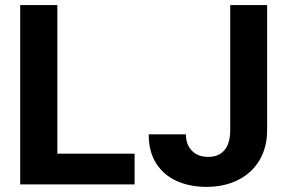

<svg xmlns="http://www.w3.org/2000/svg" viewBox="-20 -727 1133 757"><path d="M59.6 -707H206.1V-121.1H510.7V0H59.6ZM1033.2 -707V-213.9Q1033.2 -146 1003.2 -95.5Q973.1 -44.9 918.9 -17.6Q864.7 9.8 793.9 9.8Q728.5 9.8 676.8 -13.4Q625 -36.6 595.5 -83.3Q565.9 -129.9 566.4 -197.3H712.9Q713.4 -155.8 737.3 -132.1Q761.2 -108.4 800.8 -108.4Q842.8 -108.4 865.2 -135.3Q887.7 -162.1 887.7 -213.9V-707Z"/></svg>

Font: Pretendard JP
Style: Bold
Weight: 700
Designer: Base glyphs from Inter by Rasmus Andersson; Hangeul glyphs from Noto Sans CJK(Source Han Sans) by Jang Soo-young and Kan
Foundry: Kil Hyung-jin
Version: Version 1.309